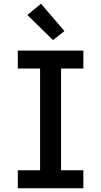

<svg xmlns="http://www.w3.org/2000/svg" viewBox="-20 -1005 540 1025"><path d="M75 0V-96H194V-639H75V-735H425V-639H306V-96H425V0ZM263 -791 126 -925 199 -985 324 -839Z"/></svg>

Font: Iosevka Term Curly
Style: Bold
Weight: 700
Designer: Belleve Invis
Foundry: Belleve Invis
Version: Version 32.3.0